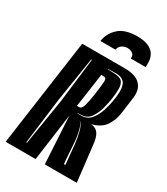

<svg xmlns="http://www.w3.org/2000/svg" viewBox="-197 -837 801 921"><g transform="rotate(30 203.0 -377.0)"><path d="M285 -754Q325 -754 348 -743Q371 -732 381 -715Q391 -698 392.5 -679.5Q394 -661 392 -646H310Q313 -664 301 -673Q289 -682 273 -682Q257 -682 243 -673.5Q229 -665 225 -646H142Q149 -691 183 -722.5Q217 -754 285 -754ZM-10 0 73 -591H305Q364 -591 390 -568.5Q416 -546 416 -508Q416 -504 416 -499.5Q416 -495 415 -490L403 -400Q398 -358 376 -324.5Q354 -291 303 -278Q325 -276 338.5 -263Q352 -250 359 -215L384 0H207L192 -262L156 0ZM220 -290H242Q273 -290 292.5 -312Q312 -334 323.5 -368.5Q335 -403 340 -438Q342 -451 343 -462Q344 -473 344 -482Q344 -520 327.5 -535.5Q311 -551 273 -549L241 -548L240 -546L272 -545Q307 -544 320 -531.5Q333 -519 333 -489Q333 -479 332 -466.5Q331 -454 329 -438Q325 -409 316 -376Q307 -343 290 -319Q273 -295 243 -293L221 -292ZM77 -47H81L122 -300L152 -547H148L109 -300ZM200 -320H212Q226 -320 233 -343Q240 -366 246 -408Q254 -464 255 -485V-489Q255 -507 242 -507H227ZM286 -47H294Q292 -62 289.5 -93Q287 -124 283 -159Q279 -194 271 -223.5Q263 -253 249 -265H248Q260 -253 267 -226.5Q274 -200 277 -167Q280 -134 281.5 -102Q283 -70 286 -47Z"/></g></svg>

Font: Alumni Sans Inline One
Style: Italic
Weight: 400
Italic angle: -8°
Designer: Robert E. Leuschke
Foundry: Robert E. Leuschke
Version: Version 1.100; ttfautohint (v1.8.3)